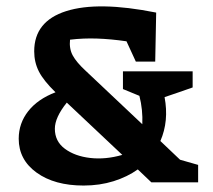

<svg xmlns="http://www.w3.org/2000/svg" viewBox="-20 -565 661 595"><path d="M239 10Q149 10 93.5 -30Q38 -70 38 -135Q38 -183 67.5 -220.5Q97 -258 152 -279Q115 -315 100.5 -343.5Q86 -372 86 -406Q86 -499 185 -530.5Q284 -562 464 -526L461 -374H401L372 -437Q324 -444 281 -445.5Q238 -447 197 -442Q194 -414 205.5 -393Q217 -372 244 -347L421 -180Q423 -225 412 -268L361 -289V-344H577V-294Q554 -286 534 -279Q514 -272 490 -264Q504 -190 477 -128L538 -70L594 -54V0H449L407 -40Q375 -17 332 -3.5Q289 10 239 10ZM150 -166Q150 -127 181 -104Q212 -81 259.5 -75.5Q307 -70 359 -85L187 -247Q150 -201 150 -166Z"/></svg>

Font: Piazzolla SC
Style: Bold
Weight: 700
Designer: Juan Pablo del Peral
Foundry: Huerta Tipografica
Version: Version 1.330